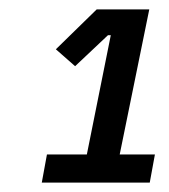

<svg xmlns="http://www.w3.org/2000/svg" viewBox="-20 -718 360 409"><path d="M69 -329 80 -389H165L216 -643H210L140 -577L99 -613L186 -698H298L235 -389H310L299 -329Z"/></svg>

Font: IBM Plex Sans Condensed Medium
Style: Italic
Weight: 500
Width: 3
Italic angle: -11°
Designer: Mike Abbink, Paul van der Laan, Pieter van Rosmalen
Foundry: Bold Monday
Version: Version 1.3